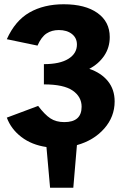

<svg xmlns="http://www.w3.org/2000/svg" viewBox="-20 -686 599 901"><path d="M341 -5 324 195H215L198 4Q129 -6 80.5 -43Q32 -80 12 -134L159 -189Q190 -148 216.5 -130.5Q243 -113 282 -113Q363 -113 363 -185Q363 -232 321 -261Q279 -290 186 -290V-385Q261 -385 301 -410Q341 -435 341 -477Q341 -508 317.5 -526.5Q294 -545 256 -545Q223 -545 198.5 -529Q174 -513 156 -472L12 -502Q51 -589 118.5 -627.5Q186 -666 279 -666Q380 -666 437.5 -625Q495 -584 495 -512Q495 -463 469 -424.5Q443 -386 399 -363Q455 -344 486.5 -305Q518 -266 518 -210Q518 -138 469 -82.5Q420 -27 341 -5Z"/></svg>

Font: Ysabeau Ultrabold
Style: Regular
Weight: 800
Designer: Christian Thalmann (Catharsis Fonts)
Version: Version 0.003